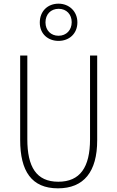

<svg xmlns="http://www.w3.org/2000/svg" viewBox="-20 -1017 640 1047"><path d="M299 -794C357 -794 402 -833 402 -895C402 -955 357 -997 299 -997C241 -997 197 -957 197 -894C197 -830 244 -794 299 -794ZM299 -822C258 -822 228 -851 228 -895C228 -938 256 -969 300 -969C343 -969 371 -938 371 -896C371 -853 342 -822 299 -822ZM296 10C437 10 510 -80 510 -252V-714H471V-258C471 -104 416 -26 298 -26C178 -26 129 -107 129 -258V-714H90V-254C90 -84 152 10 296 10Z"/></svg>

Font: Noto Sans Mono ExtraLight
Style: Regular
Weight: 200
Designer: Monotype Design Team
Foundry: Monotype Imaging Inc.
Version: Version 2.014